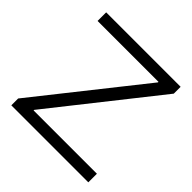

<svg xmlns="http://www.w3.org/2000/svg" viewBox="-180 -856 1012 1012"><g transform="rotate(45 325.5 -350.0)"><path d="M619 -64V0H45V-51L506 -632V-636H52V-700H607V-649L147 -68V-64Z"/></g></svg>

Font: CMG Sans
Style: Regular
Weight: 400
Designer: Julieta Ulanovsky
Foundry: Julieta Ulanovsky
Version: Version 7.200